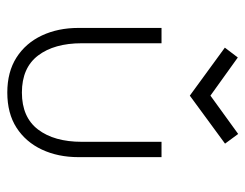

<svg xmlns="http://www.w3.org/2000/svg" viewBox="-93 -567 672 526"><g transform="rotate(90 243.0 -304.0)"><path d="M98.5 -192Q98.5 -116.5 132.2 -72.2Q166 -28 233.5 -28Q301 -28 334.8 -72.2Q368.5 -116.5 368.5 -192V-410.5H410.5V-183Q410.5 -127 389.8 -82.8Q369 -38.5 329.8 -13.2Q290.5 12 233.5 12Q177 12 137.5 -13.2Q98 -38.5 77.2 -82.8Q56.5 -127 56.5 -183V-410.5H98.5ZM242 -488 110.5 -584 137.5 -619.5 242 -544.5 347 -620.5 373.5 -584.5Z"/></g></svg>

Font: League Spartan Thin ExtraLight
Style: Regular
Weight: 250
Version: Version 2.002